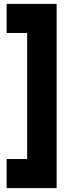

<svg xmlns="http://www.w3.org/2000/svg" viewBox="-20 -760 331 990"><path d="M14 60H120V-590H14V-740H272V210H14Z"/></svg>

Font: Georama SemiCondensed Black
Style: Regular
Weight: 900
Width: 4
Designer: Jean-Baptiste Levee
Foundry: Production Type
Version: Version 1.001